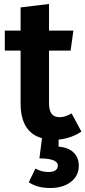

<svg xmlns="http://www.w3.org/2000/svg" viewBox="-20 -683 427 960"><path d="M273 15V50Q324 55 349 80.5Q374 106 374 146Q374 196 334.5 226.5Q295 257 231 257Q165 257 124 228L157 160Q188 177 221 177Q269 177 269 145Q269 109 177 109L190 8Q83 -22 83 -166V-430H4V-530H83V-646L225 -663V-530H347L333 -430H225V-169Q225 -131 238 -114Q251 -97 278 -97Q306 -97 338 -116L387 -25Q338 8 273 15Z"/></svg>

Font: FiraSans
Style: Regular
Weight: 600
Designer: Carrois Corporate & Edenspiekermann AG
Foundry: Carrois Corporate GbR & Edenspiekermann AG
Version: Version 3.106;PS 003.106;hotconv 1.0.70;makeotf.lib2.5.58329